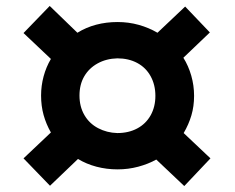

<svg xmlns="http://www.w3.org/2000/svg" viewBox="-20 -568 788 645"><path d="M148 56 59 -36 151 -123Q135 -151 126.5 -181.5Q118 -212 118 -247Q118 -280 126.5 -311.5Q135 -343 151 -370L59 -457L147 -548L240 -458Q269 -476 303 -485Q337 -494 375 -494Q412 -494 446 -484.5Q480 -475 509 -458L602 -546L685 -459L596 -374Q613 -347 622.5 -314Q632 -281 632 -246Q632 -211 623 -180.5Q614 -150 597 -121L687 -36L599 57L505 -32Q478 -17 444.5 -8Q411 1 375 1Q338 1 304 -8Q270 -17 242 -34ZM374 -121Q412 -121 441 -136.5Q470 -152 486 -180.5Q502 -209 502 -246Q502 -283 486 -312Q470 -341 441 -356.5Q412 -372 374 -372Q337 -371 308 -355Q279 -339 263 -311.5Q247 -284 247 -247Q247 -210 263.5 -181.5Q280 -153 309.5 -137.5Q339 -122 374 -121Z"/></svg>

Font: Nunito Sans 7pt Expanded Black
Style: Italic
Weight: 900
Width: 7
Italic angle: -9°
Designer: Vernon Adams
Foundry: Vernon Adams
Version: Version 3.101;gftools[0.9.27]